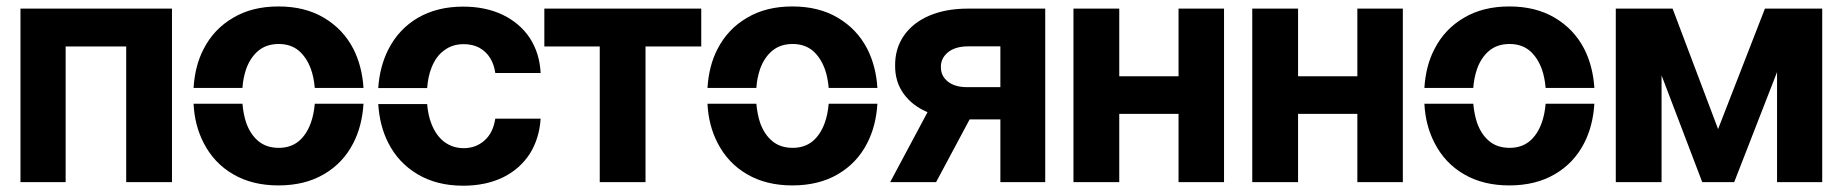

<svg xmlns="http://www.w3.org/2000/svg" viewBox="-20 -573 5797 604"><path d="M186.5 0H44.4V-545.9H521V0H377V-426.8H186.5Z M856 10.3Q773.4 10.3 713.4 -24.9Q653.3 -59.6 620.6 -123.5Q592.3 -178.2 588.9 -246.6H742.7Q745.6 -213.9 754.4 -187Q767.6 -149.9 793 -128.9Q818.4 -107.9 856.9 -107.9Q894.5 -107.9 919.9 -128.9Q944.8 -149.9 958 -187Q967.3 -212.9 970.2 -246.6H1123.5Q1119.1 -176.8 1091.8 -123.5Q1059.6 -60.1 999 -24.9Q939 10.3 856 10.3ZM588.9 -296.4Q593.3 -366.7 620.6 -418.9Q652.8 -481.9 713.4 -517.1Q772.9 -552.7 856 -552.7Q939.5 -552.7 999 -517.1Q1059.6 -481.4 1091.8 -418.9Q1119.1 -364.7 1123.5 -296.4H970.2Q967.3 -330.6 958 -356Q944.8 -392.1 919.9 -413.6Q894.5 -434.6 856.9 -434.6Q818.4 -434.6 793 -413.6Q767.6 -392.6 754.4 -356Q744.6 -327.1 742.7 -296.4Z M1437 11.2Q1354 11.2 1293.5 -24.9Q1232.9 -61 1201.2 -124Q1174.3 -176.8 1169.9 -245.6H1323.7Q1326.7 -209.5 1337.4 -183.1Q1351.6 -146.5 1377.9 -126.5Q1404.3 -106.9 1439 -106.9Q1477.5 -106.9 1504.9 -131.8Q1531.2 -155.3 1538.1 -199.7H1680.7Q1676.8 -137.7 1647 -89.8Q1616.2 -42 1563.5 -15.6Q1508.8 11.2 1437 11.2ZM1169.9 -295.9Q1174.3 -363.3 1201.7 -417.5Q1233.9 -481 1293.9 -516.6Q1355 -552.2 1437 -552.2Q1507.3 -552.2 1561.5 -526.4Q1615.7 -500 1646.5 -453.6Q1677.7 -405.8 1680.7 -343.3H1538.1Q1534.7 -369.6 1521.5 -391.1Q1509.3 -410.6 1487.8 -422.9Q1466.3 -434.1 1439 -434.1Q1403.3 -434.1 1377.9 -415Q1351.6 -396.5 1337.4 -359.9Q1326.7 -333.5 1323.7 -295.9Z M1866.7 -426.8H1692.4V-545.9H2186V-426.8H2010.7V0H1866.7Z M2472.7 10.3Q2390.1 10.3 2330.1 -24.9Q2270 -59.6 2237.3 -123.5Q2209 -178.2 2205.6 -246.6H2359.4Q2362.3 -213.9 2371.1 -187Q2384.3 -149.9 2409.7 -128.9Q2435.1 -107.9 2473.6 -107.9Q2511.2 -107.9 2536.6 -128.9Q2561.5 -149.9 2574.7 -187Q2584 -212.9 2586.9 -246.6H2740.2Q2735.8 -176.8 2708.5 -123.5Q2676.3 -60.1 2615.7 -24.9Q2555.7 10.3 2472.7 10.3ZM2205.6 -296.4Q2210 -366.7 2237.3 -418.9Q2269.5 -481.9 2330.1 -517.1Q2389.6 -552.7 2472.7 -552.7Q2556.2 -552.7 2615.7 -517.1Q2676.3 -481.4 2708.5 -418.9Q2735.8 -364.7 2740.2 -296.4H2586.9Q2584 -330.6 2574.7 -356Q2561.5 -392.1 2536.6 -413.6Q2511.2 -434.6 2473.6 -434.6Q2435.1 -434.6 2409.7 -413.6Q2384.3 -392.6 2371.1 -356Q2361.3 -327.1 2359.4 -296.4Z M3268.1 0H3127V-427.2H3024.9Q2984.4 -426.8 2961.9 -408.2Q2939.5 -389.6 2939.9 -362.3Q2939.5 -334.5 2961.4 -316.7Q2983.4 -298.8 3022.9 -298.8H3177.2V-197.3H3022.9Q2951.7 -197.3 2901.9 -218.3Q2850.6 -239.3 2823 -277.6Q2795.4 -315.9 2795.9 -366.7Q2795.4 -419.9 2823.2 -460.4Q2851.6 -501.5 2903.3 -523.7Q2955.1 -545.9 3024.9 -545.9H3268.1ZM2924.8 0H2780.3L2932.1 -284.2H3076.7Z M3356.9 -545.9H3501V-333H3687.5V-545.9H3830.6V0H3687.5V-214.8H3501V0H3356.9Z M3919.4 -545.9H4063.5V-333H4250V-545.9H4393.1V0H4250V-214.8H4063.5V0H3919.4Z M4728 10.3Q4645.5 10.3 4585.4 -24.9Q4525.4 -59.6 4492.7 -123.5Q4464.4 -178.2 4460.9 -246.6H4614.7Q4617.7 -213.9 4626.5 -187Q4639.6 -149.9 4665 -128.9Q4690.4 -107.9 4729 -107.9Q4766.6 -107.9 4792 -128.9Q4816.9 -149.9 4830.1 -187Q4839.4 -212.9 4842.3 -246.6H4995.6Q4991.2 -176.8 4963.9 -123.5Q4931.6 -60.1 4871.1 -24.9Q4811 10.3 4728 10.3ZM4460.9 -296.4Q4465.3 -366.7 4492.7 -418.9Q4524.9 -481.9 4585.4 -517.1Q4645 -552.7 4728 -552.7Q4811.5 -552.7 4871.1 -517.1Q4931.6 -481.4 4963.9 -418.9Q4991.2 -364.7 4995.6 -296.4H4842.3Q4839.4 -330.6 4830.1 -356Q4816.9 -392.1 4792 -413.6Q4766.6 -434.6 4729 -434.6Q4690.4 -434.6 4665 -413.6Q4639.6 -392.6 4626.5 -356Q4616.7 -327.1 4614.7 -296.4Z M5241.7 -545.9 5384.8 -167 5532.2 -545.9H5712.4V0H5570.3V-346.2L5435.5 0H5335L5207 -335.9V0H5063V-545.9Z"/></svg>

Font: Inter Tight Stencil
Style: Bold
Weight: 700
Designer: Rasmus Andersson
Foundry: rsms
Version: Version 3.004;Glyphs 3.1.2 (3151)